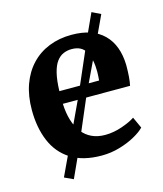

<svg xmlns="http://www.w3.org/2000/svg" viewBox="-110 -730 761 896"><g transform="rotate(-15 270.5 -282.0)"><path d="M290.7 11Q199.6 11 141.8 -26Q84 -63 56.8 -128.4Q29.5 -193.8 29.5 -278.5Q29.5 -346.7 48.9 -400.7Q68.4 -454.7 104 -492.4Q139.6 -530.2 189.1 -550.1Q238.6 -570 298.7 -570Q400.1 -570 453.6 -517.1Q507 -464.2 509.4 -368.3Q509.4 -335.8 507.5 -311.7Q505.6 -287.6 501.6 -269.3H176.8Q178.7 -224.7 189.4 -189.3Q200.2 -153.8 219.5 -128.9Q238.7 -104 266.5 -91Q294.2 -77.9 330.6 -77.9Q371.4 -77.9 412.7 -92.2Q453.9 -106.4 476.6 -122L501.4 -67.7Q485.3 -50.4 452.8 -32.2Q420.3 -14 378 -1.5Q335.8 11 290.7 11ZM176.4 -330.6H368.4Q369.2 -340.5 369.9 -351.6Q370.7 -362.7 370.7 -372.8Q370.7 -432.5 351 -468.9Q331.4 -505.4 282.4 -505.4Q260.5 -505.4 241.9 -497.4Q223.3 -489.5 209 -470.2Q194.8 -451 186.4 -417Q178 -383 176.4 -330.6ZM135.4 83.9 92.7 64.1 144.8 -46.9 258 -289 369.2 -545.1 416.4 -648.2 458.5 -627.6 410.2 -524.1 292.1 -275.4 186.2 -27.5Z"/></g></svg>

Font: Merriweather Light
Style: Regular
Weight: 300
Version: Version 2.100